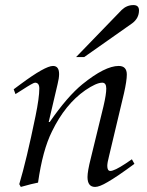

<svg xmlns="http://www.w3.org/2000/svg" viewBox="-20 -724 580 757"><path d="M500 -96 510 -78Q441 -27 404 -6Q372 13 355 13Q325 13 325 -26Q325 -49 338 -100L388 -305Q399 -352 399 -375Q399 -398 383 -398Q360 -398 316 -368Q237 -313 185 -206Q148 -132 130 -4Q108 0 62 13L56 2Q84 -91 120 -266Q135 -339 135 -375Q135 -398 118 -398Q111 -398 68 -370L41 -353L34 -372L61 -392Q158 -464 189 -464Q213 -464 213 -432Q213 -416 207 -392L172 -243H176Q246 -344 305 -392Q394 -464 448 -464Q480 -464 480 -430Q480 -406 469 -357L410 -109Q403 -82 403 -70Q403 -50 415 -50Q431 -50 475 -79ZM528 -683Q528 -652 501 -632L312 -499H280L460 -685Q480 -704 506 -704Q528 -704 528 -683Z"/></svg>

Font: GFS Didot
Style: Italic
Weight: 400
Italic angle: -12°
Designer: Takis Katsoulidis and George D. Matthiopoulos
Foundry: George Matthiopoulos and Takis Katsoulidis
Version: Version 1.0